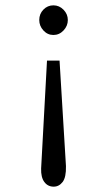

<svg xmlns="http://www.w3.org/2000/svg" viewBox="-20 -618 415 719"><path d="M180 -598Q202 -598 218 -581.5Q234 -565 234 -543Q234 -521 218 -504Q202 -487 180 -487Q158 -487 142.5 -504Q127 -521 127 -543Q127 -566 142.5 -582Q158 -598 180 -598ZM156 -391H203L227 4Q228 46 214.5 63.5Q201 81 181 81Q159 81 146 63.5Q133 46 134 13Z"/></svg>

Font: Inconsolata Condensed Medium
Style: Regular
Weight: 500
Width: 3
Monospace: yes
Designer: Raph Levien, Cyreal, Brenton Simpson
Foundry: Raph Levien, Cyreal, Google
Version: Version 3.100; ttfautohint (v1.8.4.7-5d5b)